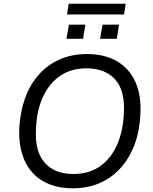

<svg xmlns="http://www.w3.org/2000/svg" viewBox="-20 -1005 826 1034"><path d="M372 9Q278 9 211.5 -29.5Q145 -68 112 -141.5Q79 -215 84 -317Q89 -405 115.5 -477.5Q142 -550 189 -603Q236 -656 301.5 -685Q367 -714 448 -714Q543 -714 609.5 -675.5Q676 -637 709 -564Q742 -491 736 -388Q732 -300 705 -227.5Q678 -155 631 -102Q584 -49 519 -20Q454 9 372 9ZM375 -68Q458 -68 517 -108.5Q576 -149 609 -222Q642 -295 647 -392Q655 -515 601 -576Q547 -637 445 -637Q363 -637 304 -596.5Q245 -556 211.5 -483.5Q178 -411 174 -314Q166 -191 220 -129.5Q274 -68 375 -68ZM341 -927 350 -985H657L648 -927ZM338 -796 351 -872H440L427 -796ZM519 -796 532 -872H621L609 -796Z"/></svg>

Font: Nunito Sans 10pt
Style: Italic
Weight: 400
Italic angle: -9°
Designer: Vernon Adams
Foundry: Vernon Adams
Version: Version 3.101;gftools[0.9.27]